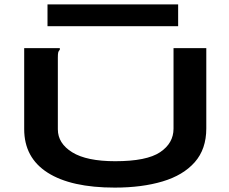

<svg xmlns="http://www.w3.org/2000/svg" viewBox="-20 -842 1040 873"><path d="M502 11Q303 11 196.5 -57Q90 -125 90 -255V-623H252V-616Q246 -610 244.5 -603Q243 -596 243 -579V-254Q243 -190 308.5 -149.5Q374 -109 504 -109Q647 -109 708 -150Q769 -191 769 -257V-623H918V-258Q918 -164 865.5 -104.5Q813 -45 719 -17Q625 11 502 11ZM196 -723V-822H790V-723Z"/></svg>

Font: Inconsolata UltraExpanded Black
Style: Regular
Weight: 900
Width: 9
Monospace: yes
Designer: Raph Levien, Cyreal, Brenton Simpson
Foundry: Raph Levien, Cyreal, Google
Version: Version 3.001; ttfautohint (v1.8.2.53-6de2)